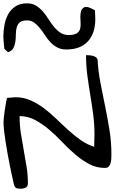

<svg xmlns="http://www.w3.org/2000/svg" viewBox="-24 -1106 714 1154"><path d="M60.5 5.9Q56.6 -9.8 50.3 -39.1Q43.9 -68.4 36.6 -103.5Q29.3 -138.7 22.5 -177.2Q15.6 -215.8 9.8 -252.4Q3.9 -289.1 0.5 -319.8Q-2.9 -350.6 -2.9 -370.1Q-2.9 -378.9 -1 -400.4Q1 -421.9 4.9 -445.3Q8.8 -468.8 12.2 -489.3Q15.6 -509.8 18.6 -517.6Q21.5 -518.6 28.8 -518.6Q36.1 -518.6 44.4 -519.5Q52.7 -520.5 60.1 -521Q67.4 -521.5 70.3 -521.5Q117.2 -521.5 159.2 -502.9Q201.2 -484.4 239.3 -456.1Q277.3 -427.7 313.5 -392.6Q349.6 -357.4 386.2 -324.2Q422.9 -291 460.9 -264.2Q499 -237.3 542 -223.6Q542 -228.5 542.5 -238.8Q543 -249 543 -260.7Q543 -272.5 543.5 -282.7Q543.9 -293 543.9 -297.9Q543.9 -359.4 536.1 -418Q528.3 -476.6 518.6 -535.2Q508.8 -593.8 501 -652.8Q493.2 -711.9 493.2 -774.4Q500 -774.4 510.3 -773.9Q520.5 -773.4 531.2 -771Q542 -768.6 550.8 -763.2Q559.6 -757.8 562.5 -747.1Q566.4 -676.8 580.1 -606Q593.8 -535.2 608.4 -464.4Q623 -393.6 634.3 -322.8Q645.5 -252 645.5 -182.6Q645.5 -169.9 645 -155.3Q644.5 -140.6 641.1 -127.4Q637.7 -114.3 629.9 -105.5Q622.1 -96.7 606.4 -96.7Q555.7 -96.7 512.7 -119.6Q469.7 -142.6 429.2 -176.8Q388.7 -210.9 350.1 -252Q311.5 -293 271 -327.1Q230.5 -361.3 187 -384.8Q143.6 -408.2 93.8 -408.2Q93.8 -353.5 101.6 -303.2Q109.4 -252.9 118.7 -203.1Q127.9 -153.3 135.7 -104Q143.6 -54.7 143.6 -3.9Q143.6 14.6 130.4 21.5Q117.2 28.3 101.6 28.3Q88.9 28.3 77.6 25.9Q66.4 23.4 60.5 5.9ZM-3.9 -883.8Q-3.9 -916 2 -951.7Q7.8 -987.3 23.4 -1017.1Q39.1 -1046.9 66.9 -1066.4Q94.7 -1085.9 138.7 -1085.9Q169.9 -1085.9 192.9 -1071.8Q215.8 -1057.6 233.9 -1036.6Q252 -1015.6 267.6 -990.7Q283.2 -965.8 300.8 -944.3Q318.4 -922.9 339.4 -909.2Q360.4 -895.5 388.7 -895.5Q421.9 -895.5 437 -905.3Q452.1 -915 457 -931.2Q461.9 -947.3 460.4 -966.8Q459 -986.3 459 -1005.4Q459 -1024.4 463.4 -1039.6Q467.8 -1054.7 484.4 -1063.5H503.9Q506.8 -1062.5 513.2 -1060.1Q519.5 -1057.6 525.9 -1054.7Q532.2 -1051.8 538.6 -1048.3Q544.9 -1044.9 546.9 -1043.9Q546.9 -1040 547.4 -1032.7Q547.9 -1025.4 547.9 -1017.1Q547.9 -1008.8 548.3 -1001Q548.8 -993.2 548.8 -991.2Q548.8 -905.3 503.9 -856.9Q459 -808.6 375 -808.6Q342.8 -808.6 319.3 -821.3Q295.9 -834 277.8 -853.5Q259.8 -873 245.1 -896Q230.5 -918.9 214.8 -938Q199.2 -957 181.2 -970.2Q163.1 -983.4 138.7 -983.4Q107.4 -983.4 94.2 -971.2Q81.1 -959 76.2 -940.4Q71.3 -921.9 71.3 -899.4Q71.3 -877 68.4 -855.5Q65.4 -834 56.2 -816.9Q46.9 -799.8 24.4 -792L2 -812.5Q2 -815.4 1 -824.7Q0 -834 -1 -843.8L-2.9 -866.2Q-3.9 -877.9 -3.9 -883.8Z"/></svg>

Font: Gloria Hallelujah
Style: Regular
Weight: 400
Designer: Kimberly Geswein
Foundry: Kimberly Geswein
Version: Version 1.004 2010